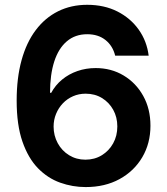

<svg xmlns="http://www.w3.org/2000/svg" viewBox="-20 -757 685 787"><path d="M331.1 9.8Q277.3 9.8 226.6 -8.3Q175.8 -26.4 135.7 -67.4Q95.7 -108.4 72 -176.5Q48.3 -244.6 48.3 -344.7Q48.3 -437.5 68.4 -510.3Q88.4 -583 126.5 -633.5Q164.6 -684.1 218 -710.7Q271.5 -737.3 337.4 -737.3Q407.2 -737.3 461.2 -710Q515.1 -682.6 548.6 -635.5Q582 -588.4 589.4 -528.8H452.1Q442.4 -568.8 412.6 -592.8Q382.8 -616.7 337.4 -616.7Q288.1 -616.7 253.9 -587.6Q219.7 -558.6 202.4 -504.9Q185.1 -451.2 185.1 -376.5H189.9Q207 -408.2 234.6 -430.9Q262.2 -453.6 297.4 -465.8Q332.5 -478 372.1 -478Q436 -478 486.8 -447.5Q537.6 -417 567.1 -363.8Q596.7 -310.5 596.7 -241.7Q596.7 -169.4 563.2 -112.5Q529.8 -55.7 470 -22.9Q410.2 9.8 331.1 9.8ZM330.1 -102.5Q367.7 -102.5 397.2 -120.6Q426.8 -138.7 443.8 -169.4Q460.9 -200.2 460.9 -238.8Q460.9 -276.4 444.1 -306.9Q427.2 -337.4 397.9 -355.2Q368.7 -373 331.1 -373Q303.2 -373 279.3 -362.5Q255.4 -352.1 237.5 -333.3Q219.7 -314.5 209.7 -290Q199.7 -265.6 199.7 -238.3Q199.7 -201.2 216.6 -170.2Q233.4 -139.2 263.2 -120.8Q293 -102.5 330.1 -102.5Z"/></svg>

Font: Inter Cardless
Style: Bold
Weight: 700
Designer: Rasmus Andersson
Foundry: rsms
Version: Version 4.001;git-9221beed3